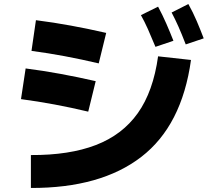

<svg xmlns="http://www.w3.org/2000/svg" viewBox="-20 -874 1040 951"><path d="M900 -654Q880 -706 863.5 -743Q847 -780 830 -812L913 -854Q936 -813 954.5 -769.5Q973 -726 989 -684ZM750 -642Q729 -693 712.5 -730Q696 -767 678 -799L763 -841Q785 -800 804 -756.5Q823 -713 839 -672ZM506 -711 469 -560Q384 -580 301.5 -595.5Q219 -611 136 -622L158 -774Q245 -763 332 -747Q419 -731 506 -711ZM133 57V-106Q323 -105 454.5 -155.5Q586 -206 662.5 -313.5Q739 -421 763 -595L926 -577Q881 -252 680 -97Q479 58 133 57ZM454 -472 417 -321Q333 -341 250 -356.5Q167 -372 84 -383L107 -535Q193 -524 280 -508Q367 -492 454 -472Z"/></svg>

Font: Murecho ExtraBold
Style: Regular
Weight: 800
Designer: Neil Summerour
Foundry: Positype
Version: Version 1.010; ttfautohint (v1.8.3)